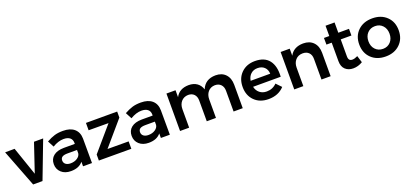

<svg xmlns="http://www.w3.org/2000/svg" viewBox="27 -1617 5505 2579"><g transform="rotate(-20 2779.5 -327.0)"><path d="M-1 -534.2 134.8 -535.2 274.9 -127.9 412.1 -535.2H543L338.9 0H205.1Z M1046.4 0H918.5V-64.9Q862.3 5.9 745.6 5.9Q660.6 5.9 609.6 -40.8Q558.6 -87.4 558.6 -160.2Q558.6 -234.9 611.8 -277.6Q665 -320.3 761.7 -320.8H917.5V-335Q917.5 -382.3 886.5 -408.2Q855.5 -434.1 796.4 -434.1Q721.2 -434.1 637.7 -383.8L590.3 -474.1Q652.8 -508.8 704.6 -524.4Q756.3 -540 825.7 -540Q930.2 -540 987.3 -490Q1044.4 -439.9 1045.4 -350.1ZM776.4 -94.2Q832.5 -94.2 872.3 -120.6Q912.1 -147 917.5 -186V-233.9H782.7Q730.5 -233.9 706.1 -218.3Q681.6 -202.6 681.6 -168Q681.6 -134.3 707 -114.3Q732.4 -94.2 776.4 -94.2Z M1154.3 -534.2H1600.6V-448.2L1306.6 -106L1608.4 -105V1L1144.5 0V-85.9L1438.5 -428.2L1154.3 -429.2Z M2159.2 0H2031.2V-64.9Q1975.1 5.9 1858.4 5.9Q1773.4 5.9 1722.4 -40.8Q1671.4 -87.4 1671.4 -160.2Q1671.4 -234.9 1724.6 -277.6Q1777.8 -320.3 1874.5 -320.8H2030.3V-335Q2030.3 -382.3 1999.3 -408.2Q1968.3 -434.1 1909.2 -434.1Q1834 -434.1 1750.5 -383.8L1703.1 -474.1Q1765.6 -508.8 1817.4 -524.4Q1869.1 -540 1938.5 -540Q2043 -540 2100.1 -490Q2157.2 -439.9 2158.2 -350.1ZM1889.2 -94.2Q1945.3 -94.2 1985.1 -120.6Q2024.9 -147 2030.3 -186V-233.9H1895.5Q1843.3 -233.9 1818.8 -218.3Q1794.4 -202.6 1794.4 -168Q1794.4 -134.3 1819.8 -114.3Q1845.2 -94.2 1889.2 -94.2Z M3006.3 -540Q3097.2 -540 3149.2 -484.6Q3201.2 -429.2 3201.2 -334V0H3070.3V-295.9Q3070.3 -352.5 3038.8 -385.3Q3007.3 -418 2953.1 -418Q2891.1 -416 2854.7 -373.3Q2818.4 -330.6 2818.4 -264.2V0H2687V-295.9Q2687 -353 2656 -385.5Q2625 -418 2571.3 -418Q2508.8 -416 2471.9 -373.3Q2435.1 -330.6 2435.1 -264.2V0H2305.2V-535.2H2435.1V-436Q2488.8 -538.6 2623 -540Q2693.4 -540 2740.7 -506.6Q2788.1 -473.1 2807.1 -412.1Q2858.4 -538.6 3006.3 -540Z M3568.8 -539.1Q3706.5 -539.1 3770.8 -455.3Q3835 -371.6 3824.7 -222.2H3429.7Q3442.4 -165 3483.2 -132.6Q3523.9 -100.1 3582.5 -100.1Q3668 -100.1 3726.6 -160.2L3796.9 -86.9Q3712.9 4.9 3571.8 4.9Q3447.8 4.9 3372.3 -70.1Q3296.9 -145 3296.9 -266.1Q3296.9 -388.2 3372.6 -463.6Q3448.2 -539.1 3568.8 -539.1ZM3426.8 -309.1H3706.5Q3704.1 -368.7 3667.2 -403.3Q3630.4 -438 3569.8 -438Q3512.2 -438 3474.1 -403.3Q3436 -368.7 3426.8 -309.1Z M4259.3 -540Q4351.6 -540 4404.5 -484.6Q4457.5 -429.2 4457.5 -334V0H4326.7V-295.9Q4326.7 -352.5 4294.9 -384.8Q4263.2 -417 4207.5 -417Q4143.1 -416.5 4105.2 -373.5Q4067.4 -330.6 4067.4 -263.2V0H3937.5V-535.2H4067.4V-435.1Q4123 -538.6 4259.3 -540Z M4885.7 -130.9 4916 -33.2Q4851.6 5.9 4781.7 5.9Q4712.4 5.9 4668.7 -34.7Q4625 -75.2 4625 -153.8V-418H4549.8L4548.8 -513.2H4625V-660.2H4753.9V-513.2H4906.7V-418H4753.9V-176.8Q4753.9 -140.1 4768.1 -124.5Q4782.2 -108.9 4810.1 -108.9Q4840.8 -108.9 4885.7 -130.9Z M5246.6 -539.1Q5372.1 -539.1 5450 -464.4Q5527.8 -389.6 5527.8 -268.1Q5527.8 -146 5450 -70.6Q5372.1 4.9 5246.6 4.9Q5120.1 4.9 5042 -70.3Q4963.9 -145.5 4963.9 -268.1Q4963.9 -389.6 5041.7 -464.4Q5119.6 -539.1 5246.6 -539.1ZM5246.6 -428.2Q5179.2 -428.2 5137 -383.3Q5094.7 -338.4 5094.7 -266.1Q5094.7 -193.8 5137 -148.9Q5179.2 -104 5246.6 -104Q5312.5 -104 5354.5 -149.2Q5396.5 -194.3 5396.5 -266.1Q5396.5 -337.9 5354.5 -383.1Q5312.5 -428.2 5246.6 -428.2Z"/></g></svg>

Font: Montserrat-Arabic Medium
Style: Regular
Weight: 500
Designer: Mohamed Gaber
Foundry: Kief Type Foundry
Version: Version 5.008;PS 005.008;hotconv 1.0.88;makeotf.lib2.5.64775